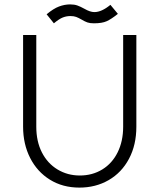

<svg xmlns="http://www.w3.org/2000/svg" viewBox="-20 -843 725 873"><path d="M85 -267V-684H145V-267Q145 -200 170.5 -150Q196 -100 241.5 -72.5Q287 -45 343 -45Q400 -45 445 -72.5Q490 -100 515 -150.5Q540 -201 540 -267V-684H600V-267Q600 -184 566.5 -121Q533 -58 474 -24Q415 10 341 10Q265 10 207 -26Q149 -62 117 -125Q85 -188 85 -267ZM299 -823Q318 -823 332 -818Q346 -813 364 -803Q390 -788 409 -788Q442 -788 482 -821L516 -780Q486 -756 465 -746.5Q444 -737 407 -737Q389 -737 377.5 -741Q366 -745 351 -754Q337 -762 326.5 -766Q316 -770 300 -770Q282 -770 265.5 -763.5Q249 -757 225 -737L192 -778Q223 -804 248.5 -813.5Q274 -823 299 -823Z"/></svg>

Font: Bellota Text
Style: Regular
Weight: 400
Designer: Kemie Guaida
Foundry: Kemie Guaida
Version: Version 4.001